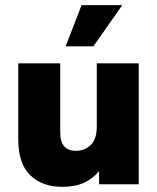

<svg xmlns="http://www.w3.org/2000/svg" viewBox="-20 -716 610 746"><path d="M222 10Q144 10 97.5 -35Q51 -80 51 -175V-470H214V-201Q214 -165 229.5 -147.5Q245 -130 274 -130Q310 -130 333 -153Q356 -176 356 -224V-470H519V0H365V-51Q342 -23 307.5 -6.5Q273 10 222 10ZM235 -536 297 -696H455L343 -536Z"/></svg>

Font: Gantari ExtraBold
Style: Regular
Weight: 800
Version: Version 1.000